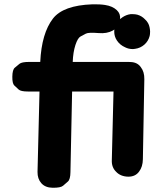

<svg xmlns="http://www.w3.org/2000/svg" viewBox="-20 -801 721 897"><path d="M544.9 -714.8Q543 -713.4 541 -711.9Q543.5 -736.8 525.9 -753.4Q505.9 -772.5 470.7 -777.8Q445.8 -781.7 411.1 -780.8Q275.4 -775.9 227.5 -714.4Q174.3 -645.5 168 -511.7H116.2Q81.5 -511.7 70.8 -502.7Q60.1 -493.7 49.1 -484.6Q38.1 -475.6 37.6 -442.9Q37.1 -410.6 47.1 -401.4Q57.1 -392.1 67.1 -382.8Q77.1 -373.5 110.4 -373.5H164.6L155.3 2Q154.8 34.2 172.9 54.7Q191.4 75.7 225.6 76.2Q263.2 76.7 274.7 66.7Q286.1 56.6 297.4 46.9Q308.6 37.1 309.1 3.4L316.9 -373.5H510.3L502.4 -52.7Q501 -19.5 522 1Q543 23.9 579.6 24.4Q612.8 24.4 629.9 0.5Q647 -22 647.5 -57.1L654.3 -431.2Q654.8 -465.3 638.2 -486.8Q622.1 -510.3 589.8 -511.2Q584.5 -511.7 580.1 -511.7H319.8Q321.3 -556.6 332.5 -591.3Q343.3 -623.5 356 -630.4Q368.7 -637.2 381.1 -643.8Q393.6 -650.4 440.4 -646.5Q479.5 -643.1 506.8 -658.2Q510.7 -660.6 514.2 -663.1Q513.7 -658.2 513.7 -653.3Q513.7 -630.9 525.9 -612.3Q540 -590.8 564.5 -580.1Q580.6 -571.8 599.6 -571.8H601.1H602.1Q606.9 -572.3 610.8 -572.8Q636.2 -576.2 654.8 -592.8Q672.9 -608.9 679.2 -632.8Q681.2 -640.6 681.2 -653.3V-654.3V-654.8Q680.7 -664.6 678.7 -673.8Q674.8 -694.8 656.7 -711.4Q642.1 -726.6 621.6 -732.4Q611.3 -734.9 600.6 -734.9Q589.8 -735.8 579.6 -732.9Q560.1 -727.5 544.9 -714.8Z"/></svg>

Font: Comic Relief
Style: Bold
Weight: 700
Designer: Jeff Davis
Foundry: Loudifier
Version: Version 1.200; ttfautohint (v1.8.4.7-5d5b)